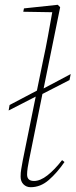

<svg xmlns="http://www.w3.org/2000/svg" viewBox="-20 -768 315 801"><path d="M108 13Q90 13 78 1Q66 -11 66 -31Q66 -48 68.5 -62Q71 -76 75 -99L129 -365L16 -307L20 -330L134 -390L160 -517Q171 -567 180 -617Q189 -667 198 -717L77 -719L80 -733L221 -748L231 -738L162 -399L275 -459L270 -434L157 -376L101 -99Q98 -85 95.5 -68.5Q93 -52 93 -40Q93 -13 122 -13Q148 -13 178 -36.5Q208 -60 239 -100L249 -92Q218 -47 183.5 -17Q149 13 108 13Z"/></svg>

Font: Source Serif Pro ExtraLight
Style: Italic
Weight: 200
Italic angle: -12°
Designer: Frank Grießhammer
Foundry: Adobe Systems Incorporated
Version: Version 3.001;hotconv 1.0.111;makeotfexe 2.5.65597